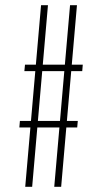

<svg xmlns="http://www.w3.org/2000/svg" viewBox="-20 -719 394 739"><path d="M138 -699H164.6L103.8 0H77.1ZM298.6 -470.1 296.5 -445.1H73.8L76.2 -470.1ZM249.6 -699H276.2L215.4 0H188.8ZM279.4 -253.5 277.2 -228.5H54.5L56.6 -253.5Z"/></svg>

Font: Emberly Black
Style: Regular
Weight: 900
Designer: Rajesh Rajput
Foundry: Rajesh Rajput
Version: Version 1.000